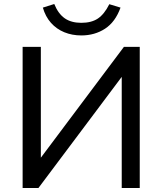

<svg xmlns="http://www.w3.org/2000/svg" viewBox="-20 -939 812 959"><path d="M93 0V-705H184V-134H171L599 -705H678V0H588V-571H600L172 0ZM386 -762Q340 -762 301 -778Q262 -794 234.5 -825Q207 -856 194 -901L251 -919Q271 -870 303.5 -847.5Q336 -825 386 -825Q437 -825 469 -846.5Q501 -868 526 -918L582 -901Q556 -829 504.5 -795.5Q453 -762 386 -762Z"/></svg>

Font: Nunito Sans 10pt Medium
Style: Regular
Weight: 500
Designer: Vernon Adams
Foundry: Vernon Adams
Version: Version 3.101;gftools[0.9.27]